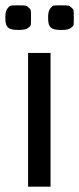

<svg xmlns="http://www.w3.org/2000/svg" viewBox="-45 -698 296 718"><path d="M144 0H60V-500H144ZM71 -636V-628Q71 -609 70 -604.5Q69 -600 62 -595Q53 -586 26 -586H21Q-5 -586 -15 -595Q-25 -604 -25 -628V-636Q-25 -658 -15 -669Q-9 -676 -4 -677Q1 -678 21 -678Q44 -678 50 -677Q56 -676 63 -669Q69 -664 70 -659.5Q71 -655 71 -636ZM231 -636V-628Q231 -609 230 -604.5Q229 -600 222 -595Q213 -586 186 -586H181Q155 -586 145 -595Q135 -604 135 -628V-636Q135 -658 145 -669Q151 -676 156 -677Q161 -678 181 -678Q204 -678 210 -677Q216 -676 223 -669Q229 -664 230 -659.5Q231 -655 231 -636Z"/></svg>

Font: Electrolize
Style: Regular
Weight: 400
Designer: Valery Zaveryaev
Foundry: Cyreal (www.cyreal.org)
Version: Version 1.002